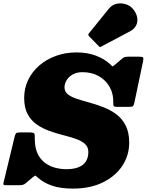

<svg xmlns="http://www.w3.org/2000/svg" viewBox="-57 -1083 862 1128"><path d="M724.5 -1030Q708 -1050 681.8 -1058.2Q655.5 -1066.5 628.5 -1060.8Q601.5 -1055 583.5 -1033L466.5 -888.5Q457.5 -879.5 466 -870.5L522.5 -812.5Q526.5 -808 529.5 -807Q532.5 -806 538 -809.5L706 -898.5Q744.5 -919 749.5 -956Q754.5 -993 724.5 -1030ZM322 -570Q322 -591 334.2 -611.5Q346.5 -632 370 -645.5Q393.5 -659 428 -659Q481.5 -659 523 -635.8Q564.5 -612.5 587.5 -571.5Q610.5 -530.5 608.5 -477.5Q608 -462 612.5 -458.5Q617 -455 634 -455H686Q711 -455 719.5 -456.8Q728 -458.5 732.5 -480L783.5 -723Q787 -741 783.5 -745.5Q780 -750 759 -750H702Q688.5 -750 679.5 -748.5Q670.5 -747 664 -741.5L614 -699Q605 -691 602 -694.2Q599 -697.5 591 -705Q557.5 -736.5 507.2 -755.8Q457 -775 392 -775Q327 -775 271 -754.5Q215 -734 173.2 -697.8Q131.5 -661.5 108.2 -613Q85 -564.5 85 -508Q85 -450 105.5 -412.2Q126 -374.5 159.5 -351.2Q193 -328 233.2 -313.8Q273.5 -299.5 313.8 -289.2Q354 -279 387.5 -267.5Q421 -256 441.5 -238Q462 -220 462 -190Q462 -168 455 -149.5Q448 -131 432.8 -117.5Q417.5 -104 392.5 -96.5Q367.5 -89 332 -89Q300 -89 267.5 -97.5Q235 -106 208 -125.8Q181 -145.5 164.5 -179.2Q148 -213 147.5 -264Q147.5 -285.5 146 -295.2Q144.5 -305 118 -305H61Q42 -305 37.2 -299.8Q32.5 -294.5 29 -280L-36 -11Q-40 4.5 -30.8 4.8Q-21.5 5 -4 5H57Q71.5 5 79 2.2Q86.5 -0.5 94 -6.5L135 -41Q148.5 -52.5 152 -50.8Q155.5 -49 168 -37.5Q198 -10 247.5 7.5Q297 25 372 25Q472.5 25 546.8 -11.2Q621 -47.5 661.5 -108.8Q702 -170 702 -245Q702 -305 681.5 -345.2Q661 -385.5 627 -411Q593 -436.5 552.5 -452.5Q512 -468.5 471.5 -479.5Q431 -490.5 397 -501.5Q363 -512.5 342.5 -528.2Q322 -544 322 -570Z"/></svg>

Font: Besley Black
Style: Italic
Weight: 900
Italic angle: -13°
Designer: Owen Earl
Foundry: indestructible type*
Version: Version 2.001